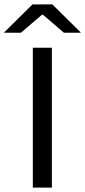

<svg xmlns="http://www.w3.org/2000/svg" viewBox="-62 -857 388 877"><path d="M175 0H88V-639H175ZM86.5 -837H177L306 -709.5V-707.5H230L134 -790H130L33.5 -707.5H-42.5V-709.5Z"/></svg>

Font: Anek Gujarati SemiExpanded
Style: Regular
Weight: 400
Width: 6
Designer: Mrunmayee Ghaisas (Gujarati), Yesha Goshar (Latin)
Foundry: Ek Type
Version: Version 1.003